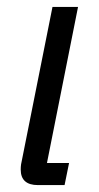

<svg xmlns="http://www.w3.org/2000/svg" viewBox="-20 -536 288 556"><path d="M90 0Q40 0 40 -45Q40 -53 41 -60Q42 -67 44 -75L132 -516H206L116 -64H180L167 0Z"/></svg>

Font: IBM Plex Sans Cond
Style: Italic
Weight: 400
Width: 3
Italic angle: -11°
Designer: Mike Abbink, Paul van der Laan, Pieter van Rosmalen
Foundry: Bold Monday
Version: Version 1.3